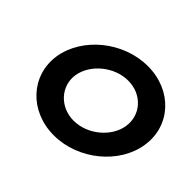

<svg xmlns="http://www.w3.org/2000/svg" viewBox="-128 -742 937 937"><g transform="rotate(45 340.5 -274.0)"><path d="M68 -274C45 -121 163 8 331 8C499 8 655 -121 678 -274C702 -428 585 -556 417 -556C249 -556 92 -428 68 -274ZM198 -274C212 -362 303 -438 399 -438C495 -438 562 -362 548 -274C535 -188 445 -111 349 -111C253 -111 185 -188 198 -274Z"/></g></svg>

Font: Ampere
Style: Ita
Weight: 400
Version: Version 1